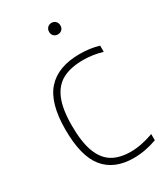

<svg xmlns="http://www.w3.org/2000/svg" viewBox="-188 -823 788 912"><g transform="rotate(-30 206.5 -367.0)"><path d="M54 -270Q54 -416 113.5 -482Q173 -548 291.5 -548Q348.5 -548 396.5 -533.5V-499.5Q343.5 -515 292.5 -515Q223 -515 178.8 -491.5Q134.5 -468 112.2 -414.5Q90 -361 90 -272Q90 -181.5 110.5 -127Q131 -72.5 171 -48.2Q211 -24 272.5 -24Q328 -24 396.5 -48.5V-14.5Q332.5 9 269 9Q163 9 108.5 -57.8Q54 -124.5 54 -270ZM219 -711Q219 -725 227.8 -734Q236.5 -743 250 -743Q263.5 -743 272.2 -734Q281 -725 281 -711Q281 -697 272.2 -688.5Q263.5 -680 250 -680Q236.5 -680 227.8 -688.5Q219 -697 219 -711Z"/></g></svg>

Font: Encode Sans Thin
Style: Regular
Weight: 250
Designer: Multiple Designers
Foundry: Impallari Type
Version: Version 2.000